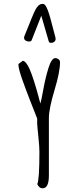

<svg xmlns="http://www.w3.org/2000/svg" viewBox="-20 -968 408 1001"><path d="M234.4 -751.5Q236.8 -744.6 247.1 -744.6Q256.3 -744.6 263.2 -750.2Q270 -755.9 270 -765.6Q270 -769.5 268.6 -774.4Q260.7 -802.7 255.9 -822.3L243.2 -870.6Q229 -921.9 217.8 -938Q210.9 -947.8 203.6 -947.8Q196.3 -947.8 189.9 -945.3Q178.7 -940.4 167 -921.4Q159.2 -908.2 143.1 -868.7L133.8 -845.2Q125 -822.3 107.4 -780.3Q105.5 -776.4 105.5 -771Q105.5 -762.2 113 -756.8Q120.6 -751.5 130.9 -751.5Q142.1 -751.5 145 -758.3L195.3 -886.2ZM264.6 -499.5Q293 -593.3 293 -644Q293 -652.8 285.4 -658.9Q277.8 -665 268.6 -665Q249 -665 233.4 -615.7Q217.3 -564.9 206.1 -502.9Q194.8 -440.9 190.4 -428.2Q188 -437.5 179.4 -469.5Q170.9 -501.5 158.4 -541.3Q146 -581.1 134.8 -606.9Q115.7 -649.9 98.6 -650.9L76.2 -634.3V-628.9Q76.2 -611.3 94.7 -557.1Q110.4 -512.2 137 -443.6Q163.6 -375 173.8 -350.1V-324.2Q174.3 -310.1 180.2 -253.9Q185.5 -202.6 185.5 -177.7Q185.5 -30.8 174.3 -8.3Q184.1 13.7 202.1 13.7Q234.9 13.7 234.9 -53.2V-354.5Q235.4 -402.3 264.6 -499.5Z"/></svg>

Font: Amatica SC
Style: Bold
Weight: 400
Designer: Vernon Adams, Ben Nathan
Foundry: newtypography
Version: Version 2.000